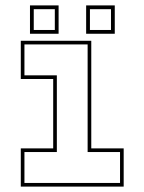

<svg xmlns="http://www.w3.org/2000/svg" viewBox="-20 -691 535 711"><path d="M57 0V-141.5H177V-398.5H57V-540H318V-141.5H438V0ZM70.5 -13.5H424.5V-128H304.5V-526.5H70.5V-412H190.5V-128H70.5ZM299 -566V-671H405V-566ZM91 -566V-671H197V-566ZM105 -580H183V-657H105ZM313 -580H391V-657H313Z"/></svg>

Font: Tourney Thin Thin
Style: Regular
Weight: 250
Version: Version 1.015